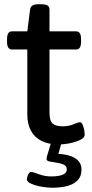

<svg xmlns="http://www.w3.org/2000/svg" viewBox="-20 -670 430 900"><path d="M254 7Q208 7 175.5 -9Q143 -25 125.5 -56.5Q108 -88 108 -133V-438H36Q13 -438 13 -474V-487Q13 -523 36 -523H108L121 -625Q123 -638 132 -644Q141 -650 158 -650H173Q195 -650 203.5 -644Q212 -638 212 -625V-523H337Q360 -523 360 -487V-474Q360 -438 337 -438H212V-143Q212 -104 226.5 -91Q241 -78 273 -78Q303 -78 324.5 -87.5Q346 -97 355 -97Q361 -97 365 -90Q369 -83 372 -72Q375 -61 376 -51.5Q377 -42 377 -38Q377 -25 357.5 -15Q338 -5 309.5 1Q281 7 254 7ZM226 210Q202 210 174 205Q146 200 126 191Q106 182 106 171Q106 166 108.5 157.5Q111 149 115.5 142.5Q120 136 125 136Q133 136 146 141Q159 146 178 151.5Q197 157 223 157Q238 157 254 154.5Q270 152 281.5 145Q293 138 293 124Q293 108 278.5 101.5Q264 95 245.5 92.5Q227 90 212.5 87Q198 84 198 75Q198 71 200 63Q202 55 207.5 38.5Q213 22 221 -7H270L252 58L238 51Q297 51 329.5 70Q362 89 362 124Q362 158 342 177Q322 196 291 203Q260 210 226 210Z"/></svg>

Font: Asap Expanded Medium
Style: Regular
Weight: 500
Width: 7
Designer: Pablo Cosgaya
Foundry: Omnibus-Type
Version: Version 3.001